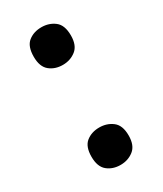

<svg xmlns="http://www.w3.org/2000/svg" viewBox="-150 -613 580 685"><g transform="rotate(-30 139.5 -270.5)"><path d="M63 -476Q63 -519 85 -536.5Q107 -554 139 -554Q170 -554 193 -536.5Q216 -519 216 -476Q216 -435 193 -417Q170 -399 139 -399Q107 -399 85 -417Q63 -435 63 -476ZM63 -64Q63 -106 85 -123.5Q107 -141 139 -141Q170 -141 193 -123.5Q216 -106 216 -64Q216 -23 193 -5Q170 13 139 13Q107 13 85 -5Q63 -23 63 -64Z"/></g></svg>

Font: Noto Sans SemiBold
Style: Regular
Weight: 600
Designer: Monotype Design Team
Foundry: Monotype Imaging Inc.
Version: Version 2.007